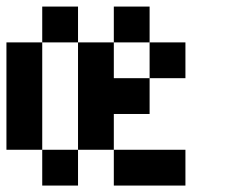

<svg xmlns="http://www.w3.org/2000/svg" viewBox="-20 -576 707 596"><path d="M111.1 -111.1H0V-444.4H111.1ZM333.3 -222.2V-111.1H222.2V-444.4H333.3V-333.3H444.4V-222.2ZM222.2 0H111.1V-111.1H222.2ZM444.4 -444.4H333.3V-555.6H444.4ZM555.6 -333.3H444.4V-444.4H555.6ZM555.6 0H333.3V-111.1H555.6ZM222.2 -444.4H111.1V-555.6H222.2Z"/></svg>

Font: Pixeloid Mono
Style: Regular
Weight: 400
Monospace: yes
Designer: GGBotNet
Foundry: GGBotNet
Version: 0.5